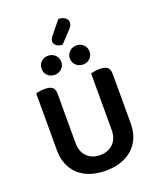

<svg xmlns="http://www.w3.org/2000/svg" viewBox="-181 -1116 1019 1239"><g transform="rotate(-20 328.5 -496.5)"><path d="M328 16Q268 16 221 -0.5Q174 -17 141.5 -47.5Q109 -78 92 -120.5Q75 -163 75 -216V-607Q83 -609 100.5 -612Q118 -615 135 -615Q171 -615 187.5 -602Q204 -589 204 -554V-221Q204 -158 239 -124.5Q274 -91 328 -91Q382 -91 417 -124.5Q452 -158 452 -221V-607Q461 -609 478 -612Q495 -615 512 -615Q548 -615 565 -602Q582 -589 582 -554V-216Q582 -163 565 -120.5Q548 -78 515 -47.5Q482 -17 435 -0.5Q388 16 328 16ZM297 -743Q297 -716 277.5 -697Q258 -678 229 -678Q199 -678 180.5 -697Q162 -716 162 -743Q162 -771 180.5 -790Q199 -809 229 -809Q258 -809 277.5 -790Q297 -771 297 -743ZM491 -743Q491 -716 472 -697Q453 -678 424 -678Q395 -678 375.5 -697Q356 -716 356 -743Q356 -771 375.5 -790Q395 -809 424 -809Q453 -809 472 -790Q491 -771 491 -743ZM373 -1009Q404 -1009 420 -995Q436 -981 436 -964Q436 -949 428.5 -937.5Q421 -926 407 -912L343 -844Q317 -844 301.5 -856.5Q286 -869 286 -885Q286 -901 301 -920Z"/></g></svg>

Font: Baloo Thambi 2 SemiBold
Style: Regular
Weight: 600
Designer: Aadarsh Rajan and Ek Type
Foundry: Ek Type
Version: Version 1.640;hotconv 1.0.111;makeotfexe 2.5.65597; ttfautoh